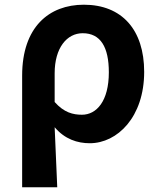

<svg xmlns="http://www.w3.org/2000/svg" viewBox="-20 -594 679 815"><path d="M74 201H223C219 114 216 36 212 -54C255 -3 309 14 361 14C478 14 592 -97 592 -289C592 -468 497 -574 336 -574C188 -574 74 -479 74 -273ZM328 -107C290 -107 252 -116 212 -161V-283C212 -391 264 -453 331 -453C407 -453 442 -394 442 -287C442 -165 390 -107 328 -107Z"/></svg>

Font: Source Han Sans KR
Style: Bold
Weight: 700
Designer: Ryoko NISHIZUKA 西塚涼子 (kana, bopomofo & ideographs); Paul D. Hunt (Latin, Greek & Cyrillic); Sandoll Communications 산돌커뮤니
Foundry: Adobe
Version: Version 2.004;hotconv 1.0.118;makeotfexe 2.5.65603